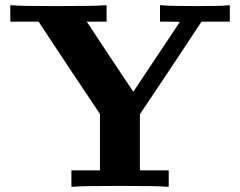

<svg xmlns="http://www.w3.org/2000/svg" viewBox="-20 -706 909 726"><path d="M605 0Q586 -3 434 -3Q281 -3 262 0H250V-62H358V-275Q249 -437 126 -624H19V-686H30Q49 -683 189 -683Q350 -683 370 -686H383V-624H308L319 -608Q330 -591 353 -556Q376 -521 396 -491L484 -359L572 -491L660 -623Q660 -624 623 -624H585V-686H595Q613 -683 728 -683Q828 -683 841 -686H849V-624H742Q634 -460 509 -274V-62H618V0Z"/></svg>

Font: KaTeX_Main
Style: Bold
Weight: 700
Version: Version 1.1; ttfautohint (v1.3)